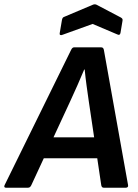

<svg xmlns="http://www.w3.org/2000/svg" viewBox="-50 -876 645 896"><path d="M-22.4 0Q-27.7 0 -29.4 -3.2Q-31 -6.4 -28.7 -11.7L281.9 -643.3Q287.5 -655 295.2 -655H422.7Q432.4 -655 434.7 -643.3L547.6 -12.4Q548.9 -6.7 545.9 -3.3Q542.9 0 537.2 0H434.2Q424.5 0 422.5 -11.7L364.4 -402.8Q359.1 -438.8 354 -476.6Q348.8 -514.4 345.2 -551.4H342.9Q327.6 -514.1 311.1 -477.4Q294.6 -440.7 277.3 -402.7L96.1 -11.7Q93.7 -6.7 90.1 -3.3Q86.4 0 80.7 0ZM135.8 -137.3 173.6 -235.2H412.7L421.3 -137.3ZM241.6 -713.6Q235.5 -710.9 231.5 -712.7Q227.5 -714.6 228.5 -720.6L239.2 -783.2Q240.6 -789.2 242.6 -792.4Q244.6 -795.6 249.2 -797.2L383.6 -854Q392.3 -857.7 400.4 -854L513.4 -794.6Q518.4 -791.9 520.7 -788.4Q523.1 -784.9 521.7 -778.9L512.4 -723.3Q510 -708.9 497.7 -715.3L382.3 -764.3Z"/></svg>

Font: Sofia Sans Hairline
Style: Italic
Weight: 1
Italic angle: -9°
Designer: Botio Nikoltchev, Ani Petrova
Foundry: lettersoup
Version: Version 4.102